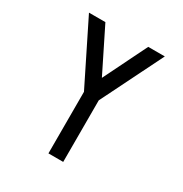

<svg xmlns="http://www.w3.org/2000/svg" viewBox="-173 -882 965 1013"><g transform="rotate(30 309.0 -375.0)"><path d="M264 0V-375L78 -750H178L309 -486L439 -750H540L354 -375V0Z"/></g></svg>

Font: Hermit
Style: Regular
Weight: 400
Designer: Pablo Caro
Version: Version 2.000;PS 002.000;hotconv 1.0.88;makeotf.lib2.5.64775